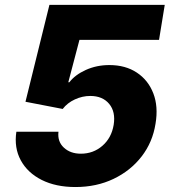

<svg xmlns="http://www.w3.org/2000/svg" viewBox="-20 -747 697 777"><path d="M285.2 9.9Q206 9.9 148.8 -18.8Q91.6 -47.6 64.1 -98.2Q36.6 -148.8 46.2 -213.8H216.6Q212 -174 238.5 -149.5Q264.9 -125 307.2 -125Q357.6 -125 394.4 -157Q431.1 -188.9 440 -241.5Q448.5 -294.4 421.9 -326.5Q395.2 -358.7 345.2 -358.7Q313.2 -358.7 282.8 -344.6Q252.5 -330.6 233.7 -306.1L83.1 -335.2L180 -727.3H646.7L623.6 -585.6H301.5L256.4 -414.1H260.7Q283.7 -444.2 327.4 -464Q371.1 -483.7 422.6 -483.7Q487.9 -483.7 533.9 -453.1Q579.9 -422.6 600.5 -369.1Q621.1 -315.7 609.4 -246.4Q597.7 -171.5 553.1 -113.8Q508.5 -56.1 439.5 -23.1Q370.4 9.9 285.2 9.9Z"/></svg>

Font: Inter UI Extra Bold
Style: Italic
Weight: 800
Italic angle: 9.39999°
Designer: Rasmus Andersson
Foundry: rsms
Version: 3.2;8d6f07862